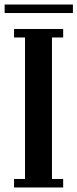

<svg xmlns="http://www.w3.org/2000/svg" viewBox="-30 -828 342 848"><path d="M32 0V-37.5H80.5V-662.5H32V-700H249V-662.5H199.5V-37.5H249V0ZM-9.5 -770.5V-808H292V-770.5Z"/></svg>

Font: Imbue Thin 10pt
Style: Bold
Weight: 700
Version: Version 1.102